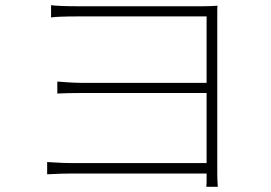

<svg xmlns="http://www.w3.org/2000/svg" viewBox="-20 -702 1040 737"><path d="M281 -678H325H402H498H600H692H758Q789 -678 815 -680Q814 -675 814 -663V-637V-587V-489V-363V-231V-114V-33Q814 -15 816 15H772Q773 7 773 -9Q773 -25 773 -33V-122V-242V-373V-497V-592V-639H729H640H531H420H330H281Q202 -639 176 -635V-682Q209 -678 281 -678ZM239 -386Q271 -384 291 -384H349H444H556H666H754H799V-345H754H667H557H444H350H292Q242 -345 200 -343V-389ZM259 -76H317H416H533H649H746H800V-36H746H650H533H416H318H259Q218 -36 161 -33V-80Q168 -80 196.5 -78Q225 -76 259 -76Z"/></svg>

Font: Merged Yaku Han JP ExtraLight
Style: Regular
Weight: 250
Designer: Ryoko NISHIZUKA 西塚涼子 (kana, bopomofo & ideographs); Paul D. Hunt (Latin, Greek & Cyrillic); Sandoll Communications 산돌커뮤니
Foundry: Adobe
Version: Version 2.004